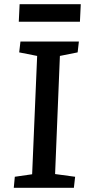

<svg xmlns="http://www.w3.org/2000/svg" viewBox="-20 -900 413 920"><path d="M158 -632 72 -649 78 -701H358L352 -649L267 -632L244 -66L340 -53L334 0H46L51 -53L134 -65ZM74 -880H367L363 -796H70Z"/></svg>

Font: Literata Medium
Style: Italic
Weight: 500
Italic angle: -2°
Designer: Latin by Veronika Burian and Jose Scaglione. Greek by Irene Vlachou. Cyrillic by Vera Evstafieva
Foundry: TypeTogether
Version: Version 3.103;gftools[0.9.29]